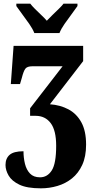

<svg xmlns="http://www.w3.org/2000/svg" viewBox="-20 -786 514 1046"><path d="M167 -606Q158 -629 139.5 -655.5Q121 -682 101.5 -708Q82 -734 69 -753V-766H145Q154 -754 170.5 -737.5Q187 -721 205 -704Q223 -687 235 -673Q248 -687 265.5 -704Q283 -721 300 -737.5Q317 -754 326 -766H402V-753Q389 -734 369.5 -708Q350 -682 331.5 -655.5Q313 -629 304 -606ZM203 240Q127 240 85.5 220Q44 200 27 170.5Q10 141 10 113Q10 77 32.5 57.5Q55 38 108 38Q108 74 116 106.5Q124 139 143.5 159.5Q163 180 198 180Q238 180 262 142.5Q286 105 286 8Q286 -76 256 -115.5Q226 -155 174 -155H144V-196L321 -425H157Q128 -425 118 -411.5Q108 -398 99 -362L89 -328H39L54 -536H433V-453L252 -218Q308 -214 352.5 -190.5Q397 -167 423 -120Q449 -73 449 2Q449 67 428 112.5Q407 158 372 186Q337 214 293 227Q249 240 203 240Z"/></svg>

Font: Noto Serif ExtraCondensed Black
Style: Regular
Weight: 900
Width: 2
Designer: Monotype Design Team
Foundry: Monotype Imaging Inc.
Version: Version 2.015; ttfautohint (v1.8.4.7-5d5b)